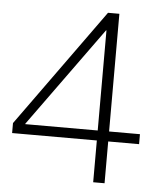

<svg xmlns="http://www.w3.org/2000/svg" viewBox="-52 -777 715 824"><g transform="rotate(5 305.0 -365.0)"><path d="M380 -223V-654H378L68 -225V-223ZM429 -223H562V-180H429V0H380V-180H15V-223L380 -730H429Z"/></g></svg>

Font: M PLUS 1p Light
Style: Regular
Weight: 300
Version: Version 1.061